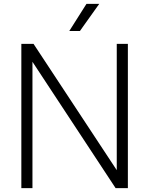

<svg xmlns="http://www.w3.org/2000/svg" viewBox="-20 -965 765 985"><path d="M89.5 0V-740H152L579 -92V-740H636V0H573L146.5 -648V0ZM335.5 -806 423.5 -945H489L390 -806Z"/></svg>

Font: Encode Sans Lt
Style: Regular
Weight: 300
Designer: Multiple Designers
Foundry: Impallari Type
Version: Version 3.002; ttfautohint (v1.8.3) -l 8 -r 50 -G 200 -x 14 